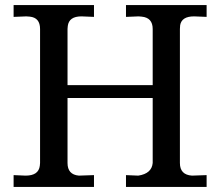

<svg xmlns="http://www.w3.org/2000/svg" viewBox="-20 -742 873 762"><path d="M800 0H480V-47L528 -45H529Q582 -53 586 -95V-353H248V-95Q248 -49 293 -45L353 -47V0H34V-47L81 -45H82Q133 -45 138 -84Q139 -89 139 -95V-627Q139 -672 98 -676Q92 -677 84 -677L35 -675H34V-722H353V-675L304 -677H303Q254 -677 249 -639L248 -627V-404H586V-627Q586 -672 542 -676Q537 -677 530 -677L481 -675H480V-722H800V-675L751 -677H750Q701 -677 695 -642Q694 -635 694 -627V-95Q694 -48 742 -45L800 -47Z"/></svg>

Font: cwTeXKai
Style: Medium
Weight: 500
Version: Version 1.17